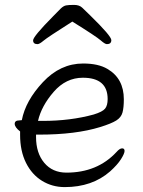

<svg xmlns="http://www.w3.org/2000/svg" viewBox="-20 -745 583 783"><path d="M244 18Q193 18 151.5 -7.5Q110 -33 86 -81Q62 -129 62 -195V-209Q40 -226 40 -240Q40 -254 59 -254L69 -255Q84 -334 155 -410Q226 -486 319 -486Q381 -486 418 -464Q485 -425 485 -340Q485 -306 479.5 -286Q474 -266 454 -253.5Q434 -241 389 -227Q289 -196 140 -196H127V-186Q127 -121 160.5 -81Q194 -41 251 -41Q377 -41 455 -125Q468 -140 478 -140Q488 -140 488 -129.5Q488 -119 473.5 -96Q459 -73 429 -46Q356 18 244 18ZM135 -252H155Q267 -252 362 -278Q398 -289 408.5 -302Q419 -315 419 -341Q419 -428 318 -428Q249 -428 199 -370.5Q149 -313 135 -252ZM133 -565Q115 -565 115 -580.5Q115 -596 196 -678Q216 -699 227.5 -710Q239 -721 249.5 -723Q260 -725 282 -725Q304 -725 316 -713Q328 -701 348 -682Q434 -598 434 -581.5Q434 -565 416 -565Q408 -565 390.5 -580.5Q373 -596 275 -657Q174 -593 157.5 -579Q141 -565 133 -565Z"/></svg>

Font: LXGW WenKai TC
Style: Regular
Weight: 400
Designer: LXGW / Fontworks Inc.
Foundry: LXGW / Fontworks Inc.
Version: Version 1.330